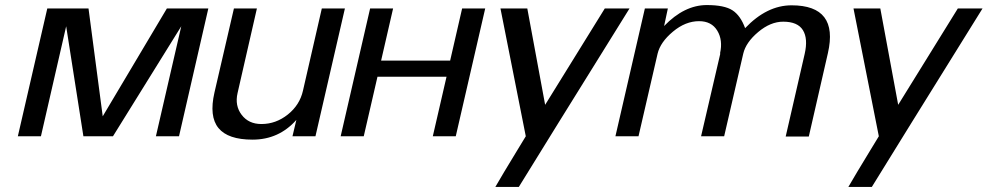

<svg xmlns="http://www.w3.org/2000/svg" viewBox="-20 -533 3863 751"><path d="M680.2 0H589.8L689 -430.2L421.9 0H306.2L238.8 -430.2L140.1 0H49.8L165 -500H326.2L381.8 -78.1L632.8 -500H794.9Z M1002 -47.9H1002.9Q1059.1 -47.9 1105.7 -85Q1152.3 -122.1 1165 -178.2L1238.8 -500H1329.1L1213.9 0H1124L1139.2 -64Q1070.8 13.2 967.8 13.2Q871.6 13.2 834.5 -32.2Q797.4 -77.6 818.8 -170.9L895 -500H984.9L909.2 -168.9Q897.9 -119.6 925.3 -83.7Q952.6 -47.9 1002 -47.9Z M1762.7 0H1672.9L1726.6 -232.9H1456.5L1402.8 0H1312.5L1427.7 -500H1517.6L1470.7 -295.9H1740.7L1787.6 -500H1877.9Z M2002.4 56.2 2036.6 0 1937.5 -500H2042.5L2112.3 -123L2345.7 -500H2442.4Q2101.6 47.9 2009.3 198.2H1917.5Q1944.3 151.4 2002.4 56.2Z M2797.4 -323.2 2796.4 -324.2Q2808.1 -376 2785.6 -413.1Q2763.2 -450.2 2714.4 -450.2Q2661.1 -450.2 2612.1 -409.2Q2563 -368.2 2552.2 -323.2L2477.5 0H2387.2L2502.4 -500H2592.3L2577.6 -431.2Q2656.7 -513.2 2744.6 -513.2Q2813.5 -513.2 2845 -492.7Q2876.5 -472.2 2894.5 -422.9Q2979.5 -512.2 3076.2 -512.2Q3261.2 -512.2 3218.3 -325.2L3143.6 1H3053.2L3127.4 -321.8Q3141.1 -381.8 3120.6 -415Q3100.1 -448.2 3043.5 -448.2Q2993.7 -448.2 2945.6 -407.7Q2897.5 -367.2 2887.2 -323.2L2812.5 0H2722.2Z M3383.3 56.2 3417.5 0 3318.4 -500H3423.3L3493.2 -123L3726.6 -500H3823.2Q3482.4 47.9 3390.1 198.2H3298.3Q3325.2 151.4 3383.3 56.2Z"/></svg>

Font: Perun
Style: Italic
Weight: 400
Italic angle: -12°
Foundry: Stefan Peev, Context Ltd
Version: Version 001.000